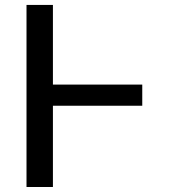

<svg xmlns="http://www.w3.org/2000/svg" viewBox="-20 -747 674 767"><path d="M548.3 -409.1H191.4V-727.3H85.9V0H191.4V-324.6H548.3Z"/></svg>

Font: Margiela Sans Text
Style: Regular
Weight: 400
Designer: Stefan Endress, Andreas Faust
Version: Version 1.100;FEAKit 1.0